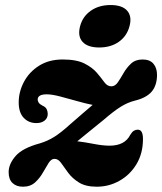

<svg xmlns="http://www.w3.org/2000/svg" viewBox="-20 -710 629 744"><path d="M534 -171.5Q534 -116 509.2 -74.5Q484.5 -33 443.5 -9.8Q402.5 13.5 355 13.5Q312 13.5 286 -2.8Q260 -19 244.2 -40.5Q228.5 -62 217 -78.2Q205.5 -94.5 191 -94.5Q178.5 -94.5 168.2 -78.2Q158 -62 146 -40.8Q134 -19.5 115.8 -3Q97.5 13.5 69 13.5Q43.5 13.5 28.5 -0.8Q13.5 -15 13.5 -43Q13.5 -74.5 40.5 -105.5Q67.5 -136.5 134.5 -154.5Q164.5 -163.5 190.8 -180Q217 -196.5 251.5 -228Q281 -254 302.8 -272.5Q324.5 -291 339 -303.5Q313 -308.5 279 -318.2Q245 -328 213 -336.2Q181 -344.5 161 -344.5Q126 -344.5 126 -324Q126 -318.5 130 -312.2Q134 -306 145 -300.5Q156.5 -295.5 160.8 -287Q165 -278.5 165 -268.5Q165 -252 152.5 -242.5Q140 -233 121.5 -233Q91 -233 71.8 -253.5Q52.5 -274 52.5 -313Q52.5 -354.5 72.8 -392.8Q93 -431 131.2 -455.2Q169.5 -479.5 223 -479.5Q276.5 -479.5 307.5 -463.8Q338.5 -448 355.8 -427.5Q373 -407 384.5 -391.2Q396 -375.5 411.5 -375.5Q426 -375.5 436.8 -391.2Q447.5 -407 459.2 -427.5Q471 -448 488 -463.8Q505 -479.5 532.5 -479.5Q561 -479.5 575 -462.5Q589 -445.5 588.5 -417.5Q587.5 -377 566.8 -353.8Q546 -330.5 502.5 -320Q474.5 -313 447 -295.8Q419.5 -278.5 381.5 -245.5Q342 -213.5 318 -194Q294 -174.5 279.5 -162.5Q306.5 -159.5 342.5 -152.5Q378.5 -145.5 404.5 -145.5Q464 -145.5 485 -188Q492 -199.5 499 -203.5Q506 -207.5 514 -207.5Q534 -207.5 534 -171.5ZM364.5 -526Q319.5 -526 299.8 -548Q280 -570 290.5 -609Q300.5 -646.5 332 -668.5Q363.5 -690.5 408.5 -690.5Q453.5 -690.5 472.8 -668.5Q492 -646.5 482 -609Q472 -570.5 440.8 -548.2Q409.5 -526 364.5 -526Z"/></svg>

Font: Fraunces 9pt S050
Style: Bold Italic
Weight: 700
Italic angle: -16°
Version: Version 1.000; ttfautohint (v1.8.3)